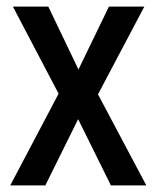

<svg xmlns="http://www.w3.org/2000/svg" viewBox="-20 -560 473 580"><path d="M11 0 157 -277 19 -540H126L217 -350L309 -540H416L276 -275L422 0H315L216 -200L117 0Z"/></svg>

Font: Noto Sans Condensed Medium
Style: Regular
Weight: 500
Width: 3
Designer: Monotype Design Team
Foundry: Monotype Imaging Inc.
Version: Version 2.013; ttfautohint (v1.8.4.7-5d5b)